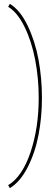

<svg xmlns="http://www.w3.org/2000/svg" viewBox="-20 -762 272 988"><path d="M195.8 -257.8Q195.8 -158.7 178.2 -67.4Q160.6 23.9 122.3 98.9Q84 173.8 30.8 206.1L22 190.9Q94.7 147 137 21.5Q179.2 -104 179.2 -257.8V-258.8Q179.2 -359.9 160.9 -454.8Q142.6 -549.8 106.2 -624Q69.8 -698.2 22 -727.1L30.8 -742.2Q84 -710 122.6 -629.4Q161.1 -548.8 178.5 -453.6Q195.8 -358.4 195.8 -258.8Z"/></svg>

Font: Rawengulk
Style: Light
Weight: 300
Version: Version 0.92